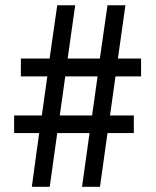

<svg xmlns="http://www.w3.org/2000/svg" viewBox="-20 -717 597 737"><path d="M34.2 -206.1V-273.9H140.6L161.6 -423.8H60.1V-492.2H170.4L199.7 -696.8H268.6L239.7 -492.2H363.3L392.6 -696.8H461.4L432.6 -492.2H521.5V-423.8H423.3L402.3 -273.9H493.7V-206.1H392.6L363.8 0H294.9L323.7 -206.1H199.7L170.9 0H102.1L130.4 -206.1ZM209.5 -273.9H333.5L354.5 -423.8H230.5Z"/></svg>

Font: XB Khoramshahr
Style: Oblique
Weight: 400
Italic angle: 12°
Designer: Behnam
Foundry: Irmug
Version: Version 8.005 2009